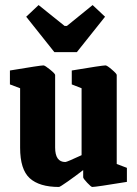

<svg xmlns="http://www.w3.org/2000/svg" viewBox="-20 -724 539 755"><path d="M193.8 -519 83 -658.2 131.8 -704.1 233.9 -622.1H243.2L344.2 -704.1L393.1 -658.2L282.2 -519ZM211.9 11.2Q134.8 11.2 96.9 -23.2Q59.1 -57.6 59.1 -143.1V-377L19 -392.1V-446.8Q138.7 -466.8 150.9 -466.8Q156.7 -466.8 176.8 -450.4Q196.8 -434.1 196.8 -429.2V-144Q196.8 -86.9 236.8 -86.9Q240.2 -86.9 256.3 -93.8Q272.5 -100.6 286.6 -107.4L300.8 -113.8V-377L262.2 -392.1V-446.8Q381.8 -466.8 395 -466.8Q400.9 -466.8 419.9 -450.4Q439 -434.1 439 -429.2V-79.1L479 -64V-8.8Q356.9 11.2 342.8 11.2Q338.4 11.2 322.8 -5.4Q307.1 -22 307.1 -26.9V-55.2Q278.8 -33.2 247.3 -11Q215.8 11.2 211.9 11.2Z"/></svg>

Font: Grenze
Style: Bold
Weight: 700
Designer: Renata Polastri
Foundry: Omnibus-Type
Version: Version 1.002;PS 001.002;hotconv 1.0.88;makeotf.lib2.5.64775